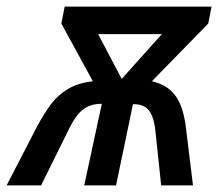

<svg xmlns="http://www.w3.org/2000/svg" viewBox="-72 -559 663 579"><path d="M40 -178Q61 -217 82 -245Q103 -273 133.5 -291Q164 -309 208 -314L113 -488L123 -539H566L556 -488L386 -314Q423 -305 444 -285Q465 -265 475.5 -234.5Q486 -204 490 -163L510 0H414L397 -161Q394 -191 386.5 -209.5Q379 -228 365.5 -236.5Q352 -245 329 -245L278 0H182L235 -246Q210 -246 192.5 -237.5Q175 -229 161.5 -212Q148 -195 134 -166L52 0H-52ZM295 -321 416 -456H224Z"/></svg>

Font: Noto Sans Display Medium
Style: Italic
Weight: 500
Italic angle: -12°
Designer: Monotype Design Team
Foundry: Monotype Imaging Inc.
Version: Version 2.003